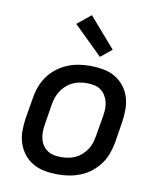

<svg xmlns="http://www.w3.org/2000/svg" viewBox="-86 -836 772 914"><g transform="rotate(10 300.0 -379.5)"><path d="M255 8Q223 8 192.5 2.5Q162 -3 136 -17.5Q110 -32 91.5 -55.5Q73 -79 63.5 -107.5Q54 -136 54 -167.5Q54 -199 59 -231L76 -331Q80 -358 90 -385Q100 -412 117 -436Q134 -460 158 -478.5Q182 -497 208.5 -508Q235 -519 263 -523.5Q291 -528 318 -528Q350 -528 381 -522.5Q412 -517 437.5 -502.5Q463 -488 482 -464.5Q501 -441 510 -412.5Q519 -384 519 -352.5Q519 -321 514 -289L498 -189Q493 -162 483.5 -135Q474 -108 456.5 -84Q439 -60 415.5 -41.5Q392 -23 365 -12Q338 -1 310.5 3.5Q283 8 255 8ZM256 -76Q273 -76 290.5 -79Q308 -82 324.5 -89.5Q341 -97 355 -109.5Q369 -122 379 -137Q389 -152 394.5 -169Q400 -186 403 -203L420 -303Q423 -321 423.5 -338.5Q424 -356 419.5 -373Q415 -390 406 -404Q397 -418 383.5 -427.5Q370 -437 352.5 -440.5Q335 -444 317 -444Q300 -444 283 -441Q266 -438 249.5 -430.5Q233 -423 219 -410.5Q205 -398 195 -383Q185 -368 179 -351Q173 -334 170 -317L154 -217Q151 -199 150.5 -181.5Q150 -164 154 -147Q158 -130 167 -116Q176 -102 190 -92.5Q204 -83 221 -79.5Q238 -76 256 -76ZM356 -578 218 -713 284 -767 410 -622Z"/></g></svg>

Font: Iosevka SS04 Md Ex Obl
Style: Regular
Weight: 500
Width: 7
Italic angle: -9°
Monospace: yes
Designer: Belleve Invis
Foundry: Belleve Invis
Version: Version 19.0.0; ttfautohint (v1.8.4)